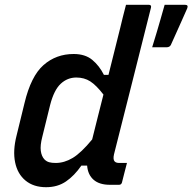

<svg xmlns="http://www.w3.org/2000/svg" viewBox="-20 -770 802 800"><path d="M287 -545Q335 -545 364.5 -520.5Q394 -496 413 -458H432Q444 -507 456.5 -556Q469 -605 481 -654Q486 -676 491.5 -697.5Q497 -719 505 -750H600Q612 -750 609 -738Q571 -585 530.5 -426Q490 -267 455 -127Q450 -105 458 -97Q464 -91 477 -91H509Q504 -72 498.5 -50.5Q493 -29 488 -9Q485 0 476 0H438Q394 0 370 -21Q346 -42 343 -80H319Q290 -38 255 -14Q220 10 172 10Q120 10 86.5 -17.5Q53 -45 43 -93.5Q33 -142 49 -205L82 -340Q109 -453 161.5 -499Q214 -545 287 -545ZM674 -573H614Q626 -611 633.5 -637Q641 -663 648.5 -688.5Q656 -714 666 -750H751Q766 -750 760 -735Q746 -703 736 -681Q726 -659 716.5 -637.5Q707 -616 692 -583Q687 -573 674 -573ZM165 -106Q174 -97 185 -94Q196 -91 212 -91Q248 -91 283 -112Q318 -133 364 -189Q376 -236 387.5 -283Q399 -330 411 -376Q381 -415 356 -431Q331 -447 298 -447Q261 -447 233 -421Q205 -395 189 -333L156 -199Q147 -164 150 -141.5Q153 -119 165 -106Z"/></svg>

Font: Recursive Mn Lnr St Med
Style: Italic
Weight: 500
Italic angle: -15°
Monospace: yes
Version: Version 1.079;hotconv 1.0.112;makeotfexe 2.5.65598; ttfautoh